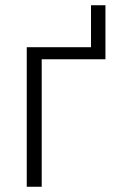

<svg xmlns="http://www.w3.org/2000/svg" viewBox="-20 -712 442 732"><path d="M382 -692V-486H139V0H82V-532H327V-692Z"/></svg>

Font: Noto Sans Display Light
Style: Regular
Weight: 300
Designer: Monotype Design Team
Foundry: Monotype Imaging Inc.
Version: Version 2.003